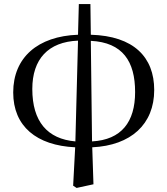

<svg xmlns="http://www.w3.org/2000/svg" viewBox="-20 -708 824 945"><path d="M351 -12C213 -24 139 -110 139 -270C139 -417 217 -502 364 -508ZM340 206 357 217 440 199 434 17C625 8 739 -97 739 -265C739 -427 638 -531 427 -537L425 -688H368L364 -537C166 -530 45 -425 45 -253C45 -86 160 8 350 17ZM427 -507C584 -499 645 -406 645 -255C645 -108 578 -20 433 -12Z"/></svg>

Font: Noto Serif KR Medium
Style: Regular
Weight: 500
Designer: Ryoko NISHIZUKA 西塚涼子 (kana & ideographs); Frank Grießhammer (Latin, Greek & Cyrillic); Wenlong ZHANG 张文龙 (bopomofo); San
Foundry: Adobe
Version: Version 2.001;hotconv 1.1.0;makeotfexe 2.6.0